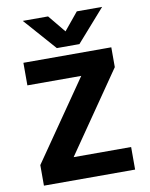

<svg xmlns="http://www.w3.org/2000/svg" viewBox="-96 -968 814 1039"><g transform="rotate(-10 310.5 -449.0)"><path d="M382 -721H258L102 -898H241L320 -802L399 -898H538ZM561 0H60V-113L362 -550H66V-674H549V-565L245 -124H561Z"/></g></svg>

Font: Hind Vadodara
Style: Bold
Weight: 700
Designer: Hitesh Malaviya
Foundry: Indian Type Foundry
Version: Version 0.702;PS 1.0;hotconv 1.0.81;makeotf.lib2.5.63406